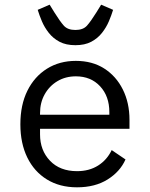

<svg xmlns="http://www.w3.org/2000/svg" viewBox="-20 -788 640 820"><path d="M309 12Q235 12 180.5 -21.5Q126 -55 96.5 -115.5Q67 -176 67 -257Q67 -340 97 -400.5Q127 -461 180.5 -494.5Q234 -528 304 -528Q374 -528 425 -495.5Q476 -463 504.5 -406Q533 -349 533 -276V-238H151V-214Q151 -146 193.5 -101.5Q236 -57 309 -57Q361 -57 399 -81Q437 -105 457 -147L516 -107Q493 -55 439.5 -21.5Q386 12 309 12ZM304 -462Q260 -462 225.5 -441.5Q191 -421 171 -385.5Q151 -350 151 -305V-298H447V-309Q447 -377 407.5 -419.5Q368 -462 304 -462ZM302 -595Q262 -595 234.5 -609.5Q207 -624 188.5 -647.5Q170 -671 159 -697Q148 -723 141 -746L192 -768L213 -734Q236 -697 252.5 -678.5Q269 -660 302 -660Q335 -660 351.5 -678.5Q368 -697 391 -734L412 -768L463 -746Q456 -723 445 -697Q434 -671 415.5 -647.5Q397 -624 369.5 -609.5Q342 -595 302 -595Z"/></svg>

Font: Lilex
Style: Regular
Weight: 400
Monospace: yes
Designer: Mike Abbink, Paul van der Laan, Pieter van Rosmalen, Mikhael Khrustik
Foundry: Mikhael Khrustik
Version: Version 2.510